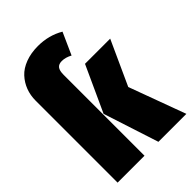

<svg xmlns="http://www.w3.org/2000/svg" viewBox="-223 -861 958 958"><g transform="rotate(-45 256.0 -381.5)"><path d="M258.8 -626Q236.8 -626 226.8 -613Q216.8 -600.1 216.8 -570.8V0H26.9V-578.1Q26.9 -615.7 39.3 -648.7Q51.8 -681.6 75.7 -707.5Q99.6 -733.4 138.9 -748.3Q178.2 -763.2 228 -763.2Q303.7 -763.2 365.2 -727.1L313 -610.8Q285.2 -626 258.8 -626ZM401.9 -299.8 512.2 0H314.9L220.2 -292L331.1 -534.2H508.8Z"/></g></svg>

Font: Fira Sans Compressed Heavy
Style: Regular
Weight: 900
Width: 1
Designer: Carrois Corporate & Edenspiekermann AG
Foundry: Carrois Corporate GbR & Edenspiekermann AG
Version: Version 4.203;PS 004.203;hotconv 1.0.88;makeotf.lib2.5.64775